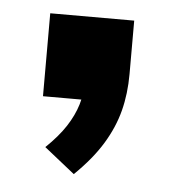

<svg xmlns="http://www.w3.org/2000/svg" viewBox="-34 -192 329 369"><g transform="rotate(5 130.0 -8.0)"><path d="M121 144 62 97Q86 74 100 52.5Q114 31 120.5 9.5Q127 -12 127 -36L159 0H49V-160H211V-57Q211 -19 202.5 14Q194 47 174.5 79Q155 111 121 144Z"/></g></svg>

Font: Nunito Sans 12pt ExtraLight 12pt ExtraBold
Style: Regular
Weight: 800
Version: Version 3.101;gftools[0.9.27]